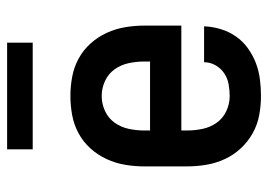

<svg xmlns="http://www.w3.org/2000/svg" viewBox="-127 -619 754 540"><g transform="rotate(-90 250.0 -349.0)"><path d="M250 8Q223 8 196 3Q169 -2 145 -15.5Q121 -29 102.5 -49Q84 -69 72.5 -94Q61 -119 56.5 -146Q52 -173 52 -200V-320Q52 -347 56.5 -374Q61 -401 72.5 -426Q84 -451 102.5 -471.5Q121 -492 145 -505Q169 -518 196 -523Q223 -528 250 -528Q277 -528 304 -523Q331 -518 355 -505Q379 -492 397.5 -471.5Q416 -451 427.5 -426Q439 -401 443.5 -374Q448 -347 448 -320V-216H153V-200Q153 -178 157.5 -156.5Q162 -135 174.5 -117Q187 -99 207.5 -89.5Q228 -80 250 -80Q266 -80 283 -83Q300 -86 314 -95.5Q328 -105 336.5 -120Q345 -135 345 -152H446Q445 -128 438 -105Q431 -82 417.5 -62.5Q404 -43 384.5 -29Q365 -15 343 -6.5Q321 2 297 5Q273 8 250 8ZM347 -304V-320Q347 -342 342.5 -363.5Q338 -385 325.5 -403Q313 -421 292.5 -430.5Q272 -440 250 -440Q228 -440 207.5 -430.5Q187 -421 174.5 -403Q162 -385 157.5 -363.5Q153 -342 153 -320V-304ZM100 -634V-706H400V-634Z"/></g></svg>

Font: Iosevka Term Semibold
Style: Regular
Weight: 600
Monospace: yes
Designer: Belleve Invis
Foundry: Belleve Invis
Version: Version 31.4.0